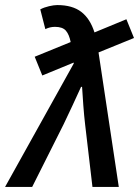

<svg xmlns="http://www.w3.org/2000/svg" viewBox="-49 -738 549 758"><path d="M-29 0 242 -487V-491L118 -440L88 -514L230 -572Q224 -602 211 -617Q198 -632 168 -632Q148 -632 130 -623L110 -701Q125 -709 144.5 -713.5Q164 -718 177 -718Q237 -718 272 -691Q307 -664 324 -610L450 -662L480 -588L340 -531L420 0H316L287 -247Q283 -281 280 -321Q277 -361 275 -395H271Q256 -361 237 -321Q218 -281 202 -247L78 0Z"/></svg>

Font: Source Sans 3 Semibold
Style: Italic
Weight: 600
Italic angle: -11°
Designer: Paul D. Hunt
Foundry: Adobe
Version: Version 3.052;hotconv 1.1.0;makeotfexe 2.6.0